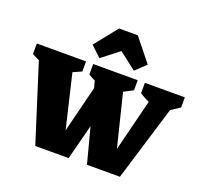

<svg xmlns="http://www.w3.org/2000/svg" viewBox="-186 -1129 1385 1309"><g transform="rotate(20 506.0 -474.0)"><path d="M198 0 21 -558Q-5 -569 -31 -584V-660H326V-587L264 -559L356 -171L440 -507L427 -557Q402 -569 378 -584V-660H701V-587L634 -552L728 -171L822 -547Q787 -563 753 -584V-660H1043V-587L978 -544L812 0H573L506 -256L440 0ZM597 -948 729 -783 654 -712 529 -809 404 -712 329 -783 461 -948Z"/></g></svg>

Font: Piazzolla Black
Style: Regular
Weight: 900
Designer: Juan Pablo del Peral
Foundry: Huerta Tipografica
Version: Version 1.330